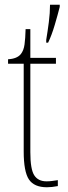

<svg xmlns="http://www.w3.org/2000/svg" viewBox="-20 -780 286 810"><path d="M178 10Q124 10 102 -23Q80 -56 80 -141V-511H14V-530Q52 -532 68 -552Q80 -567 83.5 -592.5Q87 -618 88 -657H108V-536H216V-511H108V-138Q108 -66 124.5 -40.5Q141 -15 176 -15Q189 -15 199.5 -16.5Q210 -18 224 -20V5Q199 10 178 10ZM175 -612Q181 -648 186 -686.5Q191 -725 191 -760H232V-751Q224 -719 211 -675Q198 -631 183 -600H175Z"/></svg>

Font: Noto Serif Sinhala Condensed Thin
Style: Regular
Weight: 100
Width: 3
Designer: Jelle Bosma - Monotype Design Team
Foundry: Monotype Imaging Inc.
Version: Version 2.007; ttfautohint (v1.8.4.7-5d5b)